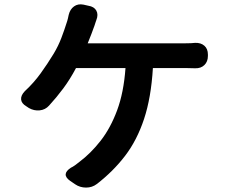

<svg xmlns="http://www.w3.org/2000/svg" viewBox="-20 -817 1040 869"><path d="M380 -791Q406 -787 416 -769Q426 -751 416 -726Q415 -722 412.5 -716Q410 -710 408 -702Q395 -665 377 -621H820Q832 -621 844 -621.5Q856 -622 863 -623Q889 -624 905 -610Q921 -596 921 -570V-564Q921 -538 905 -522.5Q889 -507 863 -508Q855 -508 841.5 -508.5Q828 -509 820 -509H672Q664 -375 632 -278.5Q600 -182 546 -111.5Q492 -41 418 16Q397 32 369.5 32Q342 32 320 17L298 2Q255 -28 301 -58Q308 -61 319.5 -69Q331 -77 339 -84Q391 -123 435.5 -180Q480 -237 510 -317.5Q540 -398 548 -509H324Q297 -458 266.5 -417Q236 -376 202 -339Q185 -320 159.5 -317.5Q134 -315 111 -328L99 -336Q77 -349 75.5 -367Q74 -385 92 -404Q133 -442 164 -485Q195 -528 223 -574Q244 -609 258 -646Q272 -683 281 -712Q285 -723 287.5 -734Q290 -745 291 -750Q297 -775 315 -788Q333 -801 358 -796Z"/></svg>

Font: Chiron GoRound TC SB
Style: Regular
Weight: 500
Designer: Ryoko NISHIZUKA 西塚涼子 (kana, bopomofo & ideographs); Paul D. Hunt (Latin, Greek & Cyrillic); Sandoll Communications 산돌커뮤니
Foundry: Adobe
Version: Version 1.000;hotconv 1.1.1;makeotfexe 2.6.0